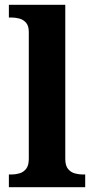

<svg xmlns="http://www.w3.org/2000/svg" viewBox="-20 -780 392 800"><path d="M17 0V-53H29Q44 -53 60.5 -57.5Q77 -62 88.5 -76Q100 -90 100 -118V-646Q100 -673 88 -686Q76 -699 59.5 -703Q43 -707 29 -707H17V-760H252V-118Q252 -90 263.5 -76Q275 -62 292 -57.5Q309 -53 323 -53H335V0Z"/></svg>

Font: Noto Serif Bengali
Style: Bold
Weight: 700
Designer: Juan Bruce, Universal Thirst, Indian Type Foundry and the Monotype Design Team.
Foundry: Monotype Imaging Inc.
Version: Version 2.003; ttfautohint (v1.8.4.7-5d5b)